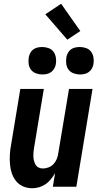

<svg xmlns="http://www.w3.org/2000/svg" viewBox="-20 -993 540 1021"><path d="M152 8Q126 8 103.5 -1.5Q81 -11 66 -29.5Q51 -48 43 -71.5Q35 -95 33 -120.5Q31 -146 32.5 -172Q34 -198 39 -223L88 -520H213L161 -206Q159 -195 158 -183Q157 -171 157.5 -159.5Q158 -148 161 -137Q164 -126 169.5 -116.5Q175 -107 185.5 -102Q196 -97 208 -97Q223 -97 238.5 -103Q254 -109 265 -121Q276 -133 282 -148Q288 -163 290 -179L347 -520H472L386 0H261L273 -72Q263 -56 251 -40.5Q239 -25 223 -14Q207 -3 188.5 2.5Q170 8 152 8ZM405 -597Q388 -597 371.5 -603Q355 -609 345 -622Q335 -635 332.5 -652.5Q330 -670 333 -688Q335 -700 341 -711.5Q347 -723 357.5 -730.5Q368 -738 380.5 -740.5Q393 -743 405 -743Q422 -743 438.5 -737Q455 -731 464.5 -718Q474 -705 477 -687.5Q480 -670 477 -652Q475 -640 468.5 -628.5Q462 -617 451.5 -609.5Q441 -602 429 -599.5Q417 -597 405 -597ZM205 -597Q188 -597 171.5 -603Q155 -609 145 -622Q135 -635 132.5 -652.5Q130 -670 133 -688Q135 -700 141 -711.5Q147 -723 157.5 -730.5Q168 -738 180.5 -740.5Q193 -743 205 -743Q222 -743 238.5 -737Q255 -731 264.5 -718Q274 -705 277 -687.5Q280 -670 277 -652Q275 -640 268.5 -628.5Q262 -617 251.5 -609.5Q241 -602 229 -599.5Q217 -597 205 -597ZM338 -782 221 -917 305 -973 407 -828Z"/></svg>

Font: Iosevka Term Curly XBd Obl
Style: Regular
Weight: 800
Italic angle: -9°
Designer: Belleve Invis
Foundry: Belleve Invis
Version: Version 32.3.0